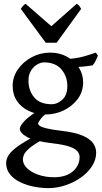

<svg xmlns="http://www.w3.org/2000/svg" viewBox="-20 -745 538 1008"><path d="M484.9 56.2Q484.9 94.2 462.6 128.2Q440.4 162.1 403.8 187.7Q367.2 213.4 322.8 228Q278.3 242.7 234.4 242.7Q198.7 242.7 159.9 235.4Q121.1 228 87.6 212.2Q54.2 196.3 33.2 171.1Q12.2 146 12.2 110.4Q12.2 92.8 23.4 72.8Q34.7 52.7 67.1 27.8Q99.6 2.9 163.1 -29.8Q163.1 -29.8 173.8 -28.8Q184.6 -27.8 195.8 -24.7Q207 -21.5 208.5 -14.6Q158.2 12.7 135.3 32.5Q112.3 52.2 106.2 66.4Q100.1 80.6 100.1 91.3Q100.1 117.2 122.3 138.4Q144.5 159.7 181.9 172.6Q219.2 185.5 263.7 185.5Q326.7 185.5 362.3 154.8Q397.9 124 397.9 79.1Q397.9 63 386.7 49.3Q375.5 35.6 345.7 25.1Q315.9 14.6 259.3 7.8Q163.1 -3.4 123.5 -24.9Q84 -46.4 84 -69.8Q84 -79.6 102.1 -102.8Q120.1 -126 176.8 -162.6L252.4 -170.9Q209 -141.6 194.6 -121.8Q180.2 -102.1 180.2 -98.1Q180.2 -90.8 189 -84.2Q197.8 -77.6 223.4 -71.3Q249 -64.9 300.3 -58.6Q373 -50.3 413.1 -33.2Q453.1 -16.1 469 7.1Q484.9 30.3 484.9 56.2ZM494.1 -453.1Q488.8 -440.4 482.7 -427Q476.6 -413.6 466.3 -401.9Q439.9 -397.5 412.1 -395Q384.3 -392.6 342.8 -394L321.3 -434.1Q380.9 -437.5 420.7 -449Q460.4 -460.4 482.9 -468.8ZM416.5 -313Q416.5 -263.2 387.9 -225.1Q359.4 -187 314.5 -165.5Q269.5 -144 219.7 -144Q170.4 -144 131.1 -162.6Q91.8 -181.2 69.1 -214.8Q46.4 -248.5 46.4 -293.9Q46.4 -341.8 74.5 -381.6Q102.5 -421.4 147.5 -445.1Q192.4 -468.8 243.2 -468.8Q292.5 -468.8 331.5 -447.5Q370.6 -426.3 393.6 -390.9Q416.5 -355.5 416.5 -313ZM333.5 -293Q333.5 -344.2 302.2 -380.9Q271 -417.5 210.4 -417.5Q194.3 -417.5 175.5 -406.7Q156.7 -396 143.1 -374.8Q129.4 -353.5 129.4 -321.8Q129.4 -270.5 159.2 -234.1Q189 -197.8 252.4 -197.8Q280.8 -197.8 307.1 -221.7Q333.5 -245.6 333.5 -293ZM277.3 -520.5H220.2L88.9 -698.7Q95.7 -708 101.1 -714.4Q106.4 -720.7 114.3 -725.1L249.5 -607.4L382.8 -725.1Q391.6 -720.7 396 -714.4Q400.4 -708 406.2 -698.7Z"/></svg>

Font: Gentium Book Plus
Style: Regular
Weight: 400
Designer: Victor Gaultney, Annie Olsen, Iska Routamaa, Becca Hirsbrunner
Foundry: SIL International
Version: Version 6.101